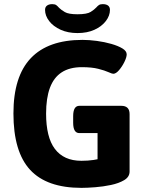

<svg xmlns="http://www.w3.org/2000/svg" viewBox="-20 -901 712 929"><path d="M374 8Q206 8 125.5 -79.5Q45 -167 45 -352Q45 -531 129 -619.5Q213 -708 379 -708Q412 -708 449 -703Q486 -698 519 -688.5Q552 -679 572.5 -666.5Q593 -654 593 -638Q593 -624 582 -601.5Q571 -579 556 -561.5Q541 -544 528 -544Q522 -544 504.5 -552Q487 -560 455.5 -568Q424 -576 376 -576Q317 -576 278.5 -551Q240 -526 221.5 -476Q203 -426 203 -351Q203 -295 213.5 -252Q224 -209 245.5 -180.5Q267 -152 299 -137.5Q331 -123 374 -123Q406 -123 432.5 -127Q459 -131 496 -140L452 -72V-257H364Q334 -257 334 -307V-339Q334 -389 364 -389H567Q607 -389 607 -349V-71Q607 -45 581 -29.5Q555 -14 517 -6Q479 2 440 5Q401 8 374 8ZM355 -741Q309 -741 273.5 -757Q238 -773 218 -799Q198 -825 198 -853Q198 -867 207.5 -874Q217 -881 233 -881Q246 -881 252.5 -876Q259 -871 266 -863Q276 -853 294 -842.5Q312 -832 355 -832Q401 -832 419 -843.5Q437 -855 446 -865Q452 -872 458.5 -876.5Q465 -881 477 -881Q494 -881 503 -874Q512 -867 512 -853Q512 -825 492 -799Q472 -773 437 -757Q402 -741 355 -741Z"/></svg>

Font: Asap
Style: Regular
Weight: 400
Designer: Pablo Cosgaya
Foundry: Omnibus-Type
Version: Version 3.001